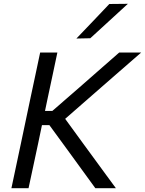

<svg xmlns="http://www.w3.org/2000/svg" viewBox="-20 -989 762 1009"><path d="M40 0Q52.5 -59 64.2 -114Q76 -169 90 -235.5L140 -473Q154.5 -541 166.5 -597.2Q178.5 -653.5 191 -713H281.5Q269 -653.5 257 -597.2Q245 -541 230.5 -473L216.5 -406H255L396 -528.5Q445 -571.5 493.5 -614Q542 -656.5 606.5 -713H722Q655 -654.5 591.2 -599.2Q527.5 -544 465 -489L322.5 -364.5L419 -232Q446 -195 477 -152.8Q508 -110.5 537.2 -70.5Q566.5 -30.5 589 0H481Q443.5 -51.5 410.8 -96.5Q378 -141.5 346.5 -185L239.5 -331.5H200.5L180.5 -235.5Q166 -169 154.5 -114Q143 -59 130 0ZM381.5 -786.5Q426 -833 468.5 -877.5Q511 -922 554.5 -968L652 -969Q601.5 -922.5 552.2 -877.5Q503 -832.5 454.5 -788Z"/></svg>

Font: Commissioner
Style: Italic
Weight: 400
Italic angle: -12°
Designer: Kostas Bartsokas
Foundry: Kostas Bartsokas
Version: Version 1.000; ttfautohint (v1.8.3)